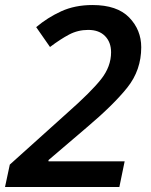

<svg xmlns="http://www.w3.org/2000/svg" viewBox="-30 -744 601 764"><path d="M-10 0H445L466 -102H163V-107L313 -235Q421 -326 476.5 -395.5Q532 -465 532 -556Q532 -625 484 -674.5Q436 -724 338 -724Q268 -724 213.5 -699Q159 -674 114 -636L169 -557Q210 -588 245 -606.5Q280 -625 321 -625Q364 -625 388 -600.5Q412 -576 412 -536Q412 -479 372 -428.5Q332 -378 238 -295L9 -89Z"/></svg>

Font: Noto Sans UI Medium
Style: Italic
Weight: 500
Italic angle: -12°
Designer: Monotype Design Team
Foundry: Monotype Imaging Inc.
Version: Version 1.901